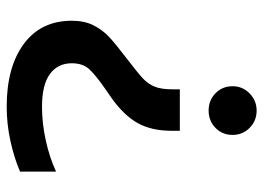

<svg xmlns="http://www.w3.org/2000/svg" viewBox="-124 -466 769 560"><g transform="rotate(90 260.0 -185.5)"><path d="M231 -480Q231 -509 252 -529.5Q273 -550 302 -550Q332 -550 352.5 -529.5Q373 -509 373 -480Q373 -450 352.5 -430Q332 -410 302 -410Q272 -410 251.5 -430Q231 -450 231 -480ZM40 -11Q40 -48 53.5 -74.5Q67 -101 87.5 -120Q108 -139 150 -171Q193 -204 208.5 -218.5Q224 -233 232 -252Q240 -271 240 -304V-326H361V-303Q361 -244 339 -204Q317 -164 267 -128L241 -110Q199 -81 181.5 -62Q164 -43 164 -11Q164 30 195.5 53Q227 76 291 76Q339 76 389 65Q439 54 480 35V140Q441 157 391 168Q341 179 291 179Q175 179 107.5 129Q40 79 40 -11Z"/></g></svg>

Font: Prompt Medium
Style: Regular
Weight: 500
Designer: Katatrad Team
Foundry: CadsonDemak
Version: Version 1.001